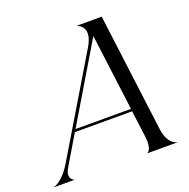

<svg xmlns="http://www.w3.org/2000/svg" viewBox="-240 -910 1022 1040"><g transform="rotate(-20 270.5 -390.0)"><path d="M-104 0H15V-1C13.5 -1 -30 -15.5 5.5 -75L105 -242H435L454.5 -91C465 -9.5 436 -1.5 434 -1.5V0H607.5V-1.5C602 -1.5 553.5 -11 542 -102.5L455.5 -780H313V-778C316 -778 391 -753.5 329 -649.5L-1.5 -97.5C-47.5 -20 -95.5 -1.5 -104 -1.5ZM114 -256.5 377 -697 433.5 -256.5Z"/></g></svg>

Font: Beautique Display Italic
Style: Regular
Weight: 400
Italic angle: -12°
Designer: Nhat-Quang Ngo
Version: Version 1.100;Glyphs 3.2.3 (3260)